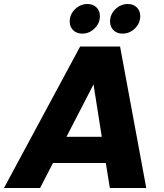

<svg xmlns="http://www.w3.org/2000/svg" viewBox="-55 -933 812 953"><path d="M490.2 0 470.2 -124H208L144 0H-35.2L342.8 -702.1H541L670.9 0ZM353 -766.1Q325.7 -766.1 308.3 -783Q291 -799.8 291 -826.2Q291 -861.8 317.6 -887.5Q344.2 -913.1 378.9 -913.1Q406.7 -913.1 423.8 -896.2Q440.9 -879.4 440.9 -853Q440.9 -817.4 414.3 -791.7Q387.7 -766.1 353 -766.1ZM553.2 -766.1Q525.9 -766.1 508.5 -783Q491.2 -799.8 491.2 -826.2Q491.2 -861.8 517.8 -887.5Q544.4 -913.1 579.1 -913.1Q606.9 -913.1 624 -896.2Q641.1 -879.4 641.1 -853Q641.1 -817.4 614.5 -791.7Q587.9 -766.1 553.2 -766.1ZM450.2 -253.9 409.2 -514.2 274.9 -253.9Z"/></svg>

Font: SVN-Poppins
Style: Bold Italic
Weight: 700
Italic angle: -10°
Designer: Ninad Kale (Devanagari), Jonny Pinhorn (Latin)
Foundry: Indian Type Foundry
Version: Version 3.002 2017